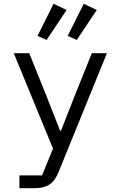

<svg xmlns="http://www.w3.org/2000/svg" viewBox="-20 -798 640 1018"><path d="M227 -586 179 -608 264 -778 333 -745ZM387 -586 339 -608 424 -778 493 -745ZM467 -516H547L291 113Q282 135 271 151.5Q260 168 245 178.5Q230 189 209 194.5Q188 200 159 200H83V132H203L261 -10L53 -516H135L222 -300L299 -104H303L380 -300Z"/></svg>

Font: PlemolJP35 Console
Style: Regular
Weight: 400
Version: v2.0.3; ttfautohint (v1.8.4.7-5d5b-dirty) -l 6 -r 45 -G 200 